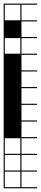

<svg xmlns="http://www.w3.org/2000/svg" viewBox="-20 -747 222 1046"><path d="M0 278.8V187.9H6.1V272.7H90.9V187.9H0V-727.3H181.8V-721.2H97V-636.4H181.8V-630.3H97V-545.5H181.8V-539.4H97V-454.5H181.8V-448.5H97V-363.6H181.8V-357.6H97V-272.7H181.8V-266.7H97V-181.8H181.8V-175.8H97V-90.9H181.8V-84.8H97V0H181.8V6.1H97V90.9H181.8V97H97V181.8H181.8V187.9H97V272.7H181.8V278.8ZM6.1 -636.4H90.9V-721.2H6.1ZM6.1 -545.5H90.9V-630.3H6.1ZM6.1 -454.5H90.9V-539.4H6.1ZM6.1 90.9H90.9V6.1H6.1ZM90.9 97H6.1V181.8H90.9ZM0 -636.4H90.9V-545.5H0Z"/></svg>

Font: Micro 5 Charted
Style: Regular
Weight: 400
Designer: Sarah Cadigan-Fried
Version: Version 1.000; ttfautohint (v1.8.4.7-5d5b)